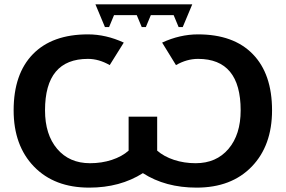

<svg xmlns="http://www.w3.org/2000/svg" viewBox="-20 -857 1320 887"><path d="M793 -556.2 729 -660.2Q811 -698.2 895 -698.2Q1059.1 -698.2 1147.9 -606.9Q1236.8 -515.6 1236.8 -347.2Q1236.8 -184.6 1143.1 -87.4Q1049.3 9.8 888.2 9.8Q744.1 9.8 640.1 -57.1Q534.7 9.8 392.1 9.8Q231 9.8 137 -87.4Q43 -184.6 43 -347.2Q43 -515.6 132.1 -606.9Q221.2 -698.2 386.2 -698.2Q469.7 -698.2 551.8 -660.2L486.8 -556.2Q437 -585 386.2 -585Q188 -585 188 -347.2Q188 -235.4 244.1 -169.2Q300.3 -103 396 -103Q449.7 -103 496.6 -118.4Q543.5 -133.8 574.2 -161.1V-317.9H706.1V-161.1Q737.3 -133.8 783.9 -118.4Q830.6 -103 883.8 -103Q979.5 -103 1035.6 -169.2Q1091.8 -235.4 1091.8 -347.2Q1091.8 -585 895 -585Q842.8 -585 793 -556.2ZM420.9 -836.9H868.2L824.2 -731.9H805.2L782.2 -787.1H676.8L653.8 -731.9H634.8L611.8 -787.1H506.8L483.9 -731.9H464.8Z"/></svg>

Font: Libra Sans Modern
Style: Bold
Weight: 700
Foundry: Stefan Peev, Context Ltd
Version: Version 1.000